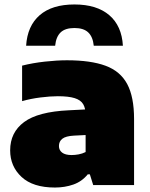

<svg xmlns="http://www.w3.org/2000/svg" viewBox="-20 -829 670 860"><path d="M226 11Q127.5 11 76.5 -36.5Q25.5 -84 25.5 -155.5Q25.5 -236 87.8 -282.2Q150 -328.5 288 -335L396.5 -340.5L419.5 -227L311 -221.5Q274.5 -219.5 259.2 -207.5Q244 -195.5 244 -175Q244 -156.5 258.2 -145.5Q272.5 -134.5 301 -134.5Q315.5 -134.5 332 -137.5Q348.5 -140.5 363.5 -148V-313.5Q363.5 -344 352.5 -362.5Q341.5 -381 314.2 -389.5Q287 -398 239 -398Q205.5 -398 161.5 -392.5Q117.5 -387 79 -376V-535Q126.5 -547 180.8 -553Q235 -559 280 -559Q386.5 -559 452.8 -534.5Q519 -510 549.8 -452.5Q580.5 -395 580.5 -296V0H397.5L382.5 -48H373Q347 -16 308.8 -2.5Q270.5 11 226 11ZM97 -624Q102.5 -713 157.8 -761Q213 -809 313.5 -809Q413.5 -809 469.5 -761Q525.5 -713 530.5 -624H400Q396 -664 375.2 -683.8Q354.5 -703.5 313.5 -703.5Q272 -703.5 251.5 -683.8Q231 -664 227 -624Z"/></svg>

Font: Encode Sans SemiExpanded Black
Style: Regular
Weight: 900
Width: 6
Designer: Multiple Designers
Foundry: Impallari Type
Version: Version 3.002